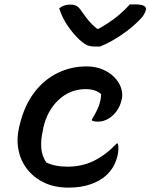

<svg xmlns="http://www.w3.org/2000/svg" viewBox="-20 -848 688 879"><path d="M438 -635H414Q395 -635 380.5 -640.5Q366 -646 344 -666Q316 -692 290.5 -729Q265 -766 251 -810Q272 -827 301 -827Q321 -827 332 -820Q343 -813 354 -796Q367 -777 383 -757Q399 -737 425 -716H431Q481 -744 516 -772.5Q551 -801 574 -828H598Q653 -828 648 -803Q646 -793 637.5 -779Q629 -765 609 -747Q574 -713 527.5 -682.5Q481 -652 438 -635ZM376 -544Q417 -544 449 -530.5Q481 -517 502 -496Q525 -473 534 -446Q543 -419 538 -397L535 -384Q524 -344 494 -317.5Q464 -291 426 -291Q413 -291 401 -296V-302Q421 -334 431.5 -361Q442 -388 443 -417Q418 -440 372 -440Q301 -440 248.5 -391Q196 -342 178 -262L176 -249Q166 -208 169 -170.5Q172 -133 192 -104Q214 -94 237 -89.5Q260 -85 288 -85Q356 -85 410.5 -112Q465 -139 514 -191H520Q525 -165 518 -135Q505 -80 466 -45Q439 -20 395 -4.5Q351 11 294 11Q229 11 181 -12.5Q133 -36 103 -75.5Q73 -115 64 -165Q55 -215 68 -268L71 -280Q92 -365 136.5 -424Q181 -483 243 -513.5Q305 -544 376 -544Z"/></svg>

Font: Recursive Mn Csl St Med
Style: Italic
Weight: 500
Italic angle: -15°
Monospace: yes
Version: Version 1.079;hotconv 1.0.112;makeotfexe 2.5.65598; ttfautoh